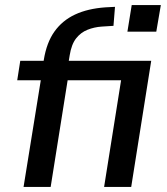

<svg xmlns="http://www.w3.org/2000/svg" viewBox="-20 -738 658 758"><path d="M73 0 141 -421H48L60 -498H182L147 -467L153 -502Q164 -570 195 -613.5Q226 -657 276 -680.5Q326 -704 396 -709L434 -711L428 -636L381 -633Q352 -631 325.5 -620.5Q299 -610 280.5 -586.5Q262 -563 255 -519L248 -476L229 -498H577L498 0H391L458 -421H247L180 0ZM483 -613 500 -718H615L597 -613Z"/></svg>

Font: Nunito Sans 7pt SemiCondensed SemiBold
Style: Italic
Weight: 600
Width: 4
Italic angle: -9°
Designer: Vernon Adams
Foundry: Vernon Adams
Version: Version 3.101;gftools[0.9.27]